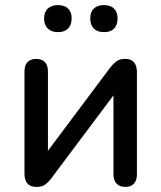

<svg xmlns="http://www.w3.org/2000/svg" viewBox="-20 -726 633 753"><path d="M123 7Q108 7 97.5 1.5Q87 -4 81.5 -16Q76 -28 76 -47V-446Q76 -470 88 -482.5Q100 -495 122 -495Q144 -495 156 -482.5Q168 -470 168 -446V-100H142L413 -462Q423 -475 436 -485Q449 -495 471 -495Q486 -495 496 -489.5Q506 -484 511.5 -472Q517 -460 517 -441V-42Q517 -19 505.5 -6Q494 7 472 7Q449 7 437 -6Q425 -19 425 -42V-388H452L180 -25Q171 -13 158.5 -3Q146 7 123 7ZM388 -600Q362 -600 348 -614Q334 -628 334 -654Q334 -679 348 -692.5Q362 -706 388 -706Q413 -706 427 -692.5Q441 -679 441 -654Q441 -628 427.5 -614Q414 -600 388 -600ZM207 -600Q182 -600 167.5 -614Q153 -628 153 -654Q153 -679 167.5 -692.5Q182 -706 207 -706Q233 -706 247 -692.5Q261 -679 261 -654Q261 -628 247 -614Q233 -600 207 -600Z"/></svg>

Font: Nunito SemiBold
Style: Regular
Weight: 600
Designer: Vernon Adams
Foundry: Vernon Adams
Version: Version 3.602